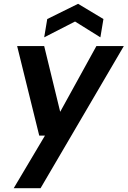

<svg xmlns="http://www.w3.org/2000/svg" viewBox="-20 -768 670 1008"><path d="M52 220 216 -56H186L70 -526H212L296 -181L486 -526H630L193 220ZM212 -572 228 -668 390 -748 523 -668 507 -572 374 -655Z"/></svg>

Font: DM Sans 9pt
Style: Bold Italic
Weight: 700
Italic angle: -10°
Version: Version 4.004;gftools[0.9.30]